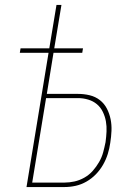

<svg xmlns="http://www.w3.org/2000/svg" viewBox="-20 -755 540 775"><path d="M87 0 176 -542H60L63 -560H179L208 -735H228L199 -560H315L312 -542H196L169 -376H295Q319 -376 342 -370.5Q365 -365 383 -351Q401 -337 411.5 -316.5Q422 -296 426.5 -273.5Q431 -251 430 -227Q429 -203 425 -178Q422 -156 415 -133.5Q408 -111 396 -90Q384 -69 367 -51.5Q350 -34 329 -22Q308 -10 285.5 -5Q263 0 240 0ZM110 -18H240Q260 -18 280.5 -22.5Q301 -27 320.5 -38Q340 -49 354.5 -65.5Q369 -82 380 -101Q391 -120 396.5 -140.5Q402 -161 406 -181Q409 -203 410 -224Q411 -245 407.5 -265Q404 -285 395 -303.5Q386 -322 371 -334.5Q356 -347 336 -353Q316 -359 295 -359H166Z"/></svg>

Font: Iosevka Thin
Style: Italic
Weight: 100
Italic angle: -9°
Monospace: yes
Designer: Belleve Invis
Foundry: Belleve Invis
Version: Version 32.5.0; ttfautohint (v1.8.4)